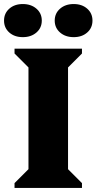

<svg xmlns="http://www.w3.org/2000/svg" viewBox="-46 -931 478 951"><path d="M26 0V-24L95 -93V-597L26 -666V-690H360V-666L291 -597V-93L360 -24V0ZM67 -747Q26 -747 0 -770Q-26 -793 -26 -829Q-26 -865 0 -888Q26 -911 67 -911Q108 -911 134.5 -888Q161 -865 161 -829Q161 -793 134.5 -770Q108 -747 67 -747ZM319 -747Q278 -747 251.5 -770Q225 -793 225 -829Q225 -865 251.5 -888Q278 -911 319 -911Q360 -911 386 -888Q412 -865 412 -829Q412 -793 386 -770Q360 -747 319 -747Z"/></svg>

Font: Platypi ExtraBold
Style: Regular
Weight: 800
Designer: David Sargent
Foundry: Bolt Cutter Type
Version: Version 1.200; ttfautohint (v1.8.4.7-5d5b)